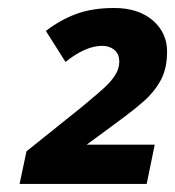

<svg xmlns="http://www.w3.org/2000/svg" viewBox="-20 -744 436 478"><path d="M345.2 -286.1H28.8L45.9 -367.2L179.2 -474.1Q233.4 -518.6 248 -533.7Q262.7 -548.8 269.8 -562.5Q276.9 -576.2 276.9 -589.8Q276.9 -610.4 264.4 -620.1Q252 -629.9 234.9 -629.9Q192.9 -629.9 143.1 -589.8L94.2 -667Q130.4 -694.8 170.4 -709.5Q210.4 -724.1 264.2 -724.1Q324.2 -724.1 360.1 -693.4Q396 -662.6 396 -615.2Q396 -581.1 385.3 -555.2Q374.5 -529.3 351.1 -504.6Q327.6 -480 258.8 -430.2L195.8 -383.8H365.2Z"/></svg>

Font: TypoPRO Open Sans
Style: Bold Italic
Weight: 700
Italic angle: -12°
Foundry: Ascender Corporation
Version: Version 1.10